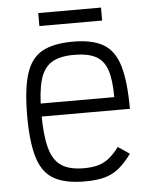

<svg xmlns="http://www.w3.org/2000/svg" viewBox="-55 -823 710 884"><g transform="rotate(-5 300.0 -381.5)"><path d="M302 14Q211 14 159 -15.5Q107 -45 85 -116Q63 -187 63 -309Q63 -432 85 -502.5Q107 -573 159 -602.5Q211 -632 302 -632Q392 -632 443 -602Q494 -572 515.5 -499.5Q537 -427 537 -301H92V-361H470Q470 -441 454.5 -486.5Q439 -532 402.5 -551.5Q366 -571 302 -571Q236 -571 198.5 -548Q161 -525 145 -470Q129 -415 129 -318Q129 -215 145 -156Q161 -97 198.5 -72Q236 -47 302 -47Q340 -47 367.5 -54.5Q395 -62 418.5 -80.5Q442 -99 466 -131L519 -95Q489 -54 459.5 -30Q430 -6 393 4Q356 14 302 14ZM155 -717V-777H445V-717Z"/></g></svg>

Font: Victor Mono Light
Style: Regular
Weight: 300
Monospace: yes
Designer: Rune Bjørnerås
Version: Version 1.561;gftools[0.9.30]